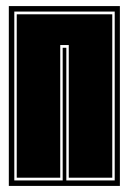

<svg xmlns="http://www.w3.org/2000/svg" viewBox="-20 -611 423 631"><path d="M9 0V-591H374V0ZM27 -18H186V-454H198V-18H357V-573H27ZM35 -27V-564H349V-27H206V-463H178V-27Z"/></svg>

Font: Alumni Sans Collegiate One SC
Style: Regular
Weight: 400
Designer: Robert E. Leuschke
Foundry: Robert E. Leuschke
Version: Version 1.100